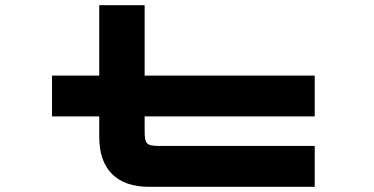

<svg xmlns="http://www.w3.org/2000/svg" viewBox="-20 -720 1443 740"><path d="M180.5 -428.5V-271.5H362.5V-192C362.5 -67.5 430 0 554 0H1193V-157.5H594.5C545 -157.5 537.5 -165 537.5 -214.5V-271.5H1193V-428.5H537.5V-700H362.5V-428.5Z"/></svg>

Font: Melete Bold
Style: Regular
Weight: 700
Width: 6
Designer: Sora Sagano
Foundry: DOT COLON
Version: Version 0.200;FEAKit 1.0